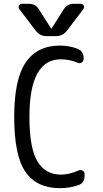

<svg xmlns="http://www.w3.org/2000/svg" viewBox="-20 -980 540 1010"><path d="M368.2 -960H405.3Q416 -960 420.4 -950.7Q424.8 -941.4 418 -931.6L332 -818.4Q309.6 -790 275.4 -790H224.6Q189.5 -790 168 -818.4L82 -931.6Q75.2 -940.4 79.6 -950.2Q84 -960 94.7 -960H131.8Q167 -960 185.5 -929.7L248 -831.1Q248 -830.1 250 -830.1Q252 -830.1 252 -831.1L314.5 -929.7Q333 -960 368.2 -960ZM294.9 9.8Q172.9 9.8 113.8 -76.2Q54.7 -162.1 54.7 -365.2Q54.7 -562.5 115.2 -651.4Q175.8 -740.2 294.9 -740.2Q343.8 -740.2 387.7 -723.6Q419.9 -710.9 419.9 -674.8V-669.9Q419.9 -658.2 409.7 -651.4Q399.4 -644.5 387.7 -650.4Q345.7 -668 299.8 -668Q134.8 -668 134.8 -365.2Q134.8 -201.2 176.8 -131.3Q218.8 -61.5 299.8 -61.5Q344.7 -61.5 392.6 -83Q403.3 -87.9 414.1 -82.5Q424.8 -77.1 424.8 -65.4V-54.7Q424.8 -16.6 391.6 -5.9Q346.7 9.8 294.9 9.8Z"/></svg>

Font: Rounded-L Mgen+ 2m regular
Style: Regular
Weight: 400
Designer: [Source Han Sans]
Ryoko NISHIZUKA  (kana & ideographs); Paul D. Hunt (Latin, Greek & Cyrillic); Wenlong ZHANG  (bopomofo
Version: Version 1.059.20150602